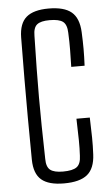

<svg xmlns="http://www.w3.org/2000/svg" viewBox="-56 -843 518 888"><g transform="rotate(-5 202.5 -399.0)"><path d="M205 7Q134 7 100.5 -21.5Q67 -50 66 -115Q65 -220 64.5 -310Q64 -400 64.5 -489.5Q65 -579 66 -683Q67 -748 100.5 -776.5Q134 -805 204 -805Q276 -805 310 -776.5Q344 -748 347 -683Q349 -640 349 -605Q349 -570 347 -527H285Q286 -571 286.5 -606Q287 -641 285 -685Q284 -723 266 -737Q248 -751 204 -751Q163 -751 145.5 -737Q128 -723 128 -685Q126 -600 125 -531.5Q124 -463 124 -399.5Q124 -336 125 -267.5Q126 -199 128 -114Q128 -76 146 -62Q164 -48 205 -48Q250 -48 269 -62Q288 -76 289 -114Q291 -148 290.5 -185.5Q290 -223 288 -286H350Q352 -231 352.5 -193Q353 -155 351 -115Q348 -50 313.5 -21.5Q279 7 205 7Z"/></g></svg>

Font: Big Shoulders Text Light
Style: Regular
Weight: 300
Designer: Patric King
Foundry: XO Type Co
Version: Version 1.000; ttfautohint (v1.8.2)